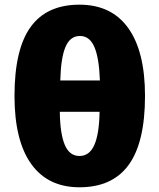

<svg xmlns="http://www.w3.org/2000/svg" viewBox="-20 -791 682 821"><path d="M600.1 -380.9Q600.1 -182.6 530.5 -86.4Q460.9 9.8 319.8 9.8Q184.6 9.8 113.3 -90.1Q42 -189.9 42 -380.9Q42 -580.1 110.8 -675.5Q179.7 -771 319.8 -771Q457 -771 528.6 -670.7Q600.1 -570.3 600.1 -380.9ZM319.8 -124Q362.8 -124 383.5 -171.4Q404.3 -218.8 405.8 -313H235.8Q236.8 -220.2 256.8 -172.1Q276.9 -124 319.8 -124ZM321.8 -637.2Q279.8 -637.2 260 -590.3Q240.2 -543.5 237.8 -446.8H407.2Q403.8 -543.5 383.5 -590.3Q363.3 -637.2 321.8 -637.2Z"/></svg>

Font: Open Sans ExtBd
Style: Bold
Weight: 800
Foundry: Ascender Corporation
Version: Version 1.10